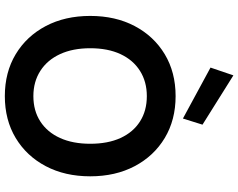

<svg xmlns="http://www.w3.org/2000/svg" viewBox="-118 -880 1009 814"><g transform="rotate(90 387.0 -472.5)"><path d="M387 12Q286 12 209.5 -34Q133 -80 90 -161.5Q47 -243 47 -350Q47 -457 90 -538.5Q133 -620 209.5 -666Q286 -712 387 -712Q488 -712 564.5 -666Q641 -620 684 -538.5Q727 -457 727 -350Q727 -243 684 -161.5Q641 -80 564.5 -34Q488 12 387 12ZM387 -109Q449 -109 494.5 -138.5Q540 -168 564.5 -222Q589 -276 589 -350Q589 -425 564.5 -478.5Q540 -532 494.5 -561Q449 -590 387 -590Q326 -590 280 -561Q234 -532 209 -478.5Q184 -425 184 -350Q184 -276 209 -222Q234 -168 280 -138.5Q326 -109 387 -109ZM482 -743 266 -860 299 -957 508 -826Z"/></g></svg>

Font: DM Sans 12pt
Style: Bold
Weight: 700
Version: Version 4.004;gftools[0.9.30]